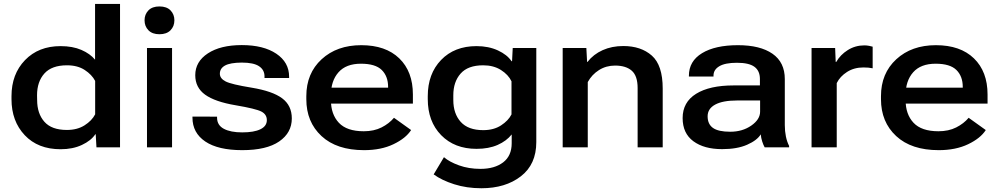

<svg xmlns="http://www.w3.org/2000/svg" viewBox="-20 -769 5211 1002"><path d="M40 -251.5Q40 -136.7 109.1 -63.5Q178.2 9.8 296.4 9.8Q359.9 9.8 407.7 -12.7Q455.6 -35.2 477.5 -68.4H479.5L483.4 0H606.4V-748.5H476.1V-457.5Q450.2 -488.8 404.8 -508.5Q359.4 -528.3 295.9 -528.3Q181.2 -528.3 110.6 -455.3Q40 -382.3 40 -267.1ZM173.8 -247.1 173.3 -271.5Q173.3 -342.8 211.7 -385.5Q250 -428.2 329.6 -428.2Q384.8 -428.2 422.1 -403.8Q459.5 -379.4 476.6 -346.7V-172.4Q459.5 -139.2 421.4 -115Q383.3 -90.8 329.1 -90.8Q249.5 -90.8 211.7 -133.5Q173.8 -176.3 173.8 -247.1Z M747.1 0H877.9V-518.6H747.1ZM734.4 -663.1Q734.4 -631.8 754.6 -611.1Q774.9 -590.3 812 -590.3Q849.6 -590.3 869.9 -611.1Q890.1 -631.8 890.1 -663.1Q890.1 -693.8 870.1 -714.6Q850.1 -735.4 812 -735.4Q774.4 -735.4 754.4 -714.6Q734.4 -693.8 734.4 -663.1Z M984.4 -160.6V-155.3Q984.4 -75.7 1051.3 -30.5Q1118.2 14.6 1244.1 14.6Q1371.1 14.6 1437 -30.8Q1502.9 -76.2 1502.9 -150.9Q1502.9 -218.3 1452.6 -255.9Q1402.3 -293.5 1293 -311.5Q1187.5 -328.6 1157.5 -344Q1127.4 -359.4 1127.4 -384.3Q1127.4 -412.1 1154.3 -427Q1181.2 -441.9 1241.7 -442.4Q1303.7 -442.4 1332 -423.3Q1360.4 -404.3 1360.4 -370.6V-361.8H1488.8V-368.7Q1488.8 -443.8 1421.9 -488.8Q1355 -533.7 1241.7 -533.7Q1130.9 -533.7 1064.9 -490.5Q999 -447.3 999 -376.5Q999 -312 1050.5 -274.9Q1102.1 -237.8 1209.5 -219.7Q1315.4 -201.7 1344 -186.8Q1372.6 -171.9 1372.6 -142.1Q1372.6 -110.8 1339.1 -94.5Q1305.7 -78.1 1244.1 -78.1Q1183.6 -78.1 1148.4 -96.7Q1113.3 -115.2 1112.8 -153.8V-160.2Z M1578.6 -251.5Q1578.6 -132.3 1658 -58.8Q1737.3 14.6 1879.9 14.6Q1968.8 14.6 2033.4 -16.4Q2098.1 -47.4 2125.5 -90.3L2036.1 -154.3Q2010.7 -124 1971.2 -104Q1931.6 -84 1878.4 -84Q1790 -84 1748.5 -128.2Q1707 -172.4 1707 -246.6V-272.5Q1707 -347.2 1746.6 -391.8Q1786.1 -436.5 1863.8 -436.5Q1939 -436.5 1972.2 -403.8Q2005.4 -371.1 2005.4 -315.4V-311.5H1663.1V-228.5H2134.8V-275.9Q2134.8 -395.5 2063.7 -464.4Q1992.7 -533.2 1865.2 -533.2Q1738.3 -533.2 1658.4 -459.7Q1578.6 -386.2 1578.6 -267.1Z M2243.2 141.1Q2285.2 171.9 2350.3 192.6Q2415.5 213.4 2492.2 213.4Q2617.7 213.4 2698.2 151.1Q2778.8 88.9 2778.8 -27.3V-518.6H2655.8L2652.3 -449.7H2649.4Q2627 -483.4 2578.4 -505.9Q2529.8 -528.3 2466.8 -528.3Q2351.6 -528.3 2282 -456.1Q2212.4 -383.8 2212.4 -267.1V-252Q2212.4 -135.3 2282.2 -63.7Q2352.1 7.8 2466.8 7.8Q2530.8 7.8 2577.1 -12.7Q2623.5 -33.2 2650.4 -67.4V-21.5Q2650.4 44.4 2605.7 78.4Q2561 112.3 2487.3 112.3Q2426.3 112.3 2375.5 94Q2324.7 75.7 2296.9 51.3ZM2345.7 -247.1V-271.5Q2345.7 -341.8 2383.8 -385Q2421.9 -428.2 2501.5 -428.2Q2555.7 -428.2 2594.2 -403.8Q2632.8 -379.4 2649.4 -344.7V-171.9Q2632.8 -139.2 2594.7 -114.5Q2556.6 -89.8 2502 -89.8Q2423.3 -89.8 2384.5 -132.8Q2345.7 -175.8 2345.7 -247.1Z M2916.5 0H3047.4V-340.8Q3068.8 -379.9 3106 -403.3Q3143.1 -426.8 3189.9 -426.8Q3246.6 -426.8 3277.1 -399.9Q3307.6 -373 3307.6 -309.6V0H3438.5V-306.6Q3438.5 -428.7 3381.8 -478.8Q3325.2 -528.8 3232.9 -528.8Q3173.3 -528.8 3125.2 -507.3Q3077.1 -485.8 3045.9 -445.8H3043.9L3040 -518.6H2916.5Z M3542.5 -152.8Q3542.5 -73.2 3598.4 -32Q3654.3 9.3 3748.5 9.3Q3827.1 9.3 3879.2 -13.7Q3931.2 -36.6 3950.2 -67.9Q3951.7 -49.3 3957.8 -30.5Q3963.9 -11.7 3970.7 0H4098.1V-7.8Q4087.4 -28.3 4081.5 -56.4Q4075.7 -84.5 4075.7 -116.2V-356.4Q4075.7 -443.8 4011.5 -488.5Q3947.3 -533.2 3831.1 -533.2Q3712.4 -533.2 3643.8 -491.5Q3575.2 -449.7 3575.2 -374V-369.6H3703.6V-374.5Q3703.6 -405.3 3733.9 -423.3Q3764.2 -441.4 3825.7 -441.4Q3888.7 -441.4 3917.2 -420.4Q3945.8 -399.4 3945.8 -356.9V-323.2H3808.6Q3683.1 -323.2 3612.8 -279.5Q3542.5 -235.8 3542.5 -152.8ZM3672.9 -162.1Q3672.9 -201.7 3712.2 -223.1Q3751.5 -244.6 3826.7 -244.6H3946.8V-186.5Q3946.8 -145.5 3900.6 -113.5Q3854.5 -81.5 3791 -81.5Q3729 -81.5 3700.9 -101.3Q3672.9 -121.1 3672.9 -162.1Z M4215.3 0H4346.7V-335.4Q4363.8 -370.1 4400.6 -393.6Q4437.5 -417 4485.8 -417Q4500 -417 4511.7 -416Q4523.4 -415 4534.2 -412.6V-525.4Q4528.3 -527.3 4515.6 -529.8Q4502.9 -532.2 4490.7 -532.2Q4443.4 -532.2 4404.3 -507.6Q4365.2 -482.9 4344.2 -445.8H4341.3L4338.4 -518.6H4215.3Z M4577.6 -251.5Q4577.6 -132.3 4657 -58.8Q4736.3 14.6 4878.9 14.6Q4967.8 14.6 5032.5 -16.4Q5097.2 -47.4 5124.5 -90.3L5035.2 -154.3Q5009.8 -124 4970.2 -104Q4930.7 -84 4877.4 -84Q4789.1 -84 4747.6 -128.2Q4706.1 -172.4 4706.1 -246.6V-272.5Q4706.1 -347.2 4745.6 -391.8Q4785.2 -436.5 4862.8 -436.5Q4938 -436.5 4971.2 -403.8Q5004.4 -371.1 5004.4 -315.4V-311.5H4662.1V-228.5H5133.8V-275.9Q5133.8 -395.5 5062.7 -464.4Q4991.7 -533.2 4864.3 -533.2Q4737.3 -533.2 4657.5 -459.7Q4577.6 -386.2 4577.6 -267.1Z"/></svg>

Font: Roboto Flex
Style: wght 600 wdth 140 opsz 13.0 GRAD 0.00 slnt 0.00 XTRA 468 XOPQ 96 YOPQ 79 YTLC 514 YTUC 712 YTAS 750 YTDE -203.00 YTFI 738
Weight: 600
Width: 8
Designer: Berlow after Robertson
Foundry: Google
Version: Version 3.100